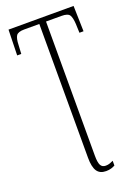

<svg xmlns="http://www.w3.org/2000/svg" viewBox="-175 -787 799 1101"><g transform="rotate(-20 224.0 -237.0)"><path d="M274 240Q236 240 219 214Q202 188 202 133V-684H110Q72 -684 61 -667.5Q50 -651 49 -612L46 -558H21L25 -714H422L426 -558H401L399 -612Q397 -651 386.5 -667.5Q376 -684 337 -684H243V135Q243 176 252 193Q261 210 283 210Q297 210 309 205.5Q321 201 329 197V226Q320 231 306.5 235.5Q293 240 274 240Z"/></g></svg>

Font: Noto Serif ExtraCondensed ExtraLight
Style: Regular
Weight: 200
Width: 2
Designer: Monotype Design Team
Foundry: Monotype Imaging Inc.
Version: Version 2.015